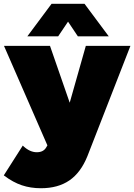

<svg xmlns="http://www.w3.org/2000/svg" viewBox="-47 -789 708 1013"><path d="M-26.9 136.2 73.2 -21 77.1 -17.1Q111.3 14.2 147 14.2Q182.1 14.2 196.8 -11.2L203.1 -22L-25.9 -546.9H216.8L320.8 -247.1L405.8 -546.9H641.1L414.1 35.2Q378.9 122.1 318.8 163.1Q258.8 204.1 168.9 204.1Q114.3 204.1 68.1 188.5Q22 172.9 -22.9 139.2ZM97.2 -597.2 225.1 -769H398.9L526.9 -597.2H363.8L312 -674.8L259.8 -597.2Z"/></svg>

Font: Trueno UltraBlack
Style: Regular
Weight: 950
Designer: Julieta Ulanovsky
Foundry: Julieta Ulanovsky
Version: Version 3.001b | FøM Fix